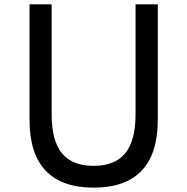

<svg xmlns="http://www.w3.org/2000/svg" viewBox="-20 -845 859 881"><path d="M409.5 16Q263.5 16 189.5 -62Q115.5 -140 115.5 -294.5V-825H217V-320Q217 -199.5 264.2 -141.8Q311.5 -84 409.5 -84Q507.5 -84 554.8 -141.8Q602 -199.5 602 -320V-825H704V-294.5Q704 -140 630 -62Q556 16 409.5 16Z"/></svg>

Font: Spartan Thin Medium
Style: Regular
Weight: 500
Version: Version 1.004